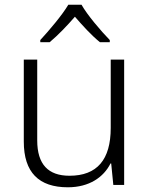

<svg xmlns="http://www.w3.org/2000/svg" viewBox="-20 -785 636 815"><path d="M326 -765H270C245 -722 188 -655 151 -615V-606H191C227 -636 266 -677 298 -714C330 -677 368 -635 404 -606H446V-615C408 -654 350 -722 326 -765ZM507 -532H450V-242C450 -107 392 -39 275 -39C185 -39 138 -87 138 -189V-532H81V-184C81 -53 145 10 268 10C359 10 420 -33 449 -91H452L461 0H507Z"/></svg>

Font: Noto Sans Myanmar UI Light
Style: Regular
Weight: 300
Designer: Monotype Design Team
Foundry: Monotype Imaging Inc.
Version: Version 2.103